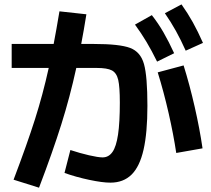

<svg xmlns="http://www.w3.org/2000/svg" viewBox="-20 -829 978 891"><path d="M206.1 -513.7H34.2V-625H229Q241.7 -690.9 255.9 -776.4L380.9 -762.7Q368.7 -686 356.9 -625H416Q534.7 -625 583.5 -606.7Q632.3 -588.4 648.2 -531.7Q664.1 -475.1 664.1 -337.9Q664.1 -212.9 646.2 -134.5Q628.4 -56.2 590.6 -18.8Q552.7 18.6 492.2 18.6Q455.1 18.6 394 5.6Q333 -7.3 279.3 -26.4L306.6 -132.8Q350.6 -118.2 393.1 -108.4Q435.5 -98.6 456.1 -98.6Q484.4 -98.6 502 -123.8Q519.5 -148.9 527.8 -204.6Q536.1 -260.3 536.1 -353.5Q536.1 -425.8 528.6 -458.3Q521 -490.7 499.3 -502.2Q477.5 -513.7 428.7 -513.7H334Q304.7 -379.4 264.6 -252Q224.6 -124.5 161.1 42L43 4.9Q106 -161.1 142.3 -275.4Q178.7 -389.6 206.1 -513.7ZM711.9 -493.2 832 -525.4Q860.4 -434.6 883.5 -333Q906.7 -231.4 919.9 -140.6L797.9 -119.1Q785.2 -204.1 762.5 -304Q739.7 -403.8 711.9 -493.2ZM606.4 -714.8 684.6 -758.8Q714.8 -720.2 739 -678.2Q763.2 -636.2 788.1 -582L709 -543Q684.1 -593.8 659.9 -634.3Q635.7 -674.8 606.4 -714.8ZM745.1 -767.6 822.3 -808.6Q851.1 -768.1 874.8 -725.6Q898.4 -683.1 921.9 -629.9L841.8 -593.8Q819.3 -644 796.4 -685.3Q773.4 -726.6 745.1 -767.6Z"/></svg>

Font: Pretendard JP
Style: Bold
Weight: 700
Designer: Base glyphs from Inter by Rasmus Andersson; Hangeul glyphs from Noto Sans CJK(Source Han Sans) by Jang Soo-young and Kan
Foundry: Kil Hyung-jin
Version: Version 1.309